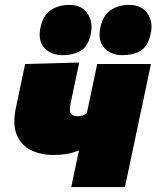

<svg xmlns="http://www.w3.org/2000/svg" viewBox="-20 -763 638 783"><path d="M270.5 0Q278 -35 285.5 -71.2Q293 -107.5 302 -149.5Q273.5 -138.5 249.2 -134.8Q225 -131 197 -131Q146.5 -131 106.5 -150.5Q66.5 -170 48.5 -212.8Q30.5 -255.5 45 -324Q58 -386.5 66.2 -424.8Q74.5 -463 82.5 -502L303 -508Q295.5 -473 287.8 -435.8Q280 -398.5 268 -342Q261.5 -311.5 269 -300.2Q276.5 -289 297 -289Q317 -289 334 -301L339 -325Q352 -387 360.2 -425Q368.5 -463 376.5 -502H595.5Q588.5 -468 581.2 -434Q574 -400 565.5 -359.2Q557 -318.5 545 -263L534.5 -213Q521 -149.5 510.8 -100.5Q500.5 -51.5 489.5 0ZM479 -538Q432.5 -538 405.5 -567.5Q378.5 -597 389 -650Q399 -699 430.2 -721Q461.5 -743 507 -743Q556.5 -743 580.8 -708.8Q605 -674.5 595 -628Q584 -573.5 553 -555.8Q522 -538 479 -538ZM235 -538Q188.5 -538 161.2 -567.5Q134 -597 145 -650Q155 -699 186.2 -721Q217.5 -743 263 -743Q312.5 -743 336.2 -708.8Q360 -674.5 351 -628Q340 -573.5 309 -555.8Q278 -538 235 -538Z"/></svg>

Font: Commissioner Black
Style: Italic
Weight: 900
Italic angle: -12°
Designer: Kostas Bartsokas
Foundry: Kostas Bartsokas
Version: Version 1.000; ttfautohint (v1.8.3)